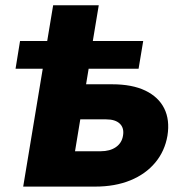

<svg xmlns="http://www.w3.org/2000/svg" viewBox="-20 -691 686 711"><path d="M37.6 -436.5 54.2 -539.1H510.3L493.2 -436.5ZM154.8 -539.1 176.8 -671.4H345.7L323.7 -539.1ZM232.4 -378.9H395Q469.2 -378.9 518.1 -355.5Q566.9 -332 588.1 -289.6Q609.4 -247.1 600.1 -188.5Q590.3 -131.3 554.9 -88.9Q519.5 -46.4 462.9 -23.2Q406.2 0 332.5 0H65.9L155.3 -539.1H325.2L257.8 -130.9H352.5Q387.2 -130.9 409.2 -146.2Q431.2 -161.6 435.5 -188.5Q440.4 -216.8 423.8 -232.9Q407.2 -249 373 -249H210.9Z"/></svg>

Font: Inter 18pt ExtraBold
Style: Italic
Weight: 800
Italic angle: -9.3988°
Designer: Rasmus Andersson
Foundry: rsms
Version: Version 4.001;git-66647c0bb